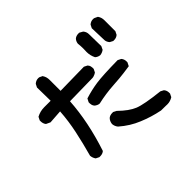

<svg xmlns="http://www.w3.org/2000/svg" viewBox="-154 -1009 1309 1309"><g transform="rotate(-45 500.0 -354.5)"><path d="M497.1 -194.3Q500 -194.3 505.9 -194.3L528.3 -182.6Q588.9 -123 639.6 -102.5Q690.4 -82 833 -66.4L855.5 -54.7Q869.1 -39.1 869.1 -17.6Q869.1 -14.6 869.1 -8.8L857.4 14.6Q832 30.3 804.7 30.3Q802.7 30.3 788.1 29.8Q773.4 29.3 745.1 29.3H744.1Q666 13.7 593.8 -16.6Q521.5 -45.9 459 -100.6Q444.3 -118.2 442.4 -141.6Q445.3 -167 460.9 -182.6Q475.6 -194.3 497.1 -194.3ZM111.3 -499Q111.3 -502 111.3 -507.8L123 -531.2Q157.2 -549.8 196.3 -549.8H258.8L256.8 -679.7L268.6 -703.1Q286.1 -718.8 307.6 -718.8Q315.4 -718.8 317.4 -717.8L339.8 -707L340.8 -704.1Q354.5 -683.6 354.5 -655.3Q354.5 -652.3 354.5 -648.4V-549.8L583 -553.7L606.4 -542Q615.2 -532.2 617.7 -522.9Q620.1 -513.7 620.1 -507.8Q620.1 -502 620.1 -496.1L608.4 -472.7Q596.7 -464.8 589.8 -462.9Q578.1 -458 571.3 -458L349.6 -454.1Q337.9 -266.6 268.6 -56.6L266.6 -54.7Q252 -43 230.5 -43Q227.5 -43 221.7 -43L198.2 -54.7Q185.5 -72.3 183.6 -94.7Q209 -186.5 228 -275.4Q247.1 -364.3 252.9 -453.1L154.3 -446.3L125 -460L123 -461.9Q111.3 -477.5 111.3 -499ZM447.3 -314.5Q439.5 -323.2 437 -332.5Q434.6 -341.8 434.6 -347.7Q434.6 -353.5 434.6 -359.4L447.3 -383.8Q508.8 -403.3 569.8 -412.1Q630.9 -420.9 777.3 -422.9L800.8 -411.1Q814.5 -395.5 814.5 -374Q814.5 -371.1 814.5 -365.2L801.8 -339.8Q738.3 -330.1 698.2 -326.7Q658.2 -323.2 638.7 -322.3Q558.6 -317.4 482.4 -299.8Q469.7 -300.8 462.9 -304.7Q453.1 -309.6 447.3 -314.5ZM667 -612.3Q667 -616.2 667.5 -625Q668 -633.8 668 -645.5Q668 -668.9 665 -693.4Q667 -712.9 679.7 -727.5Q694.3 -740.2 715.8 -740.2Q718.8 -740.2 724.6 -740.2L749 -726.6Q764.6 -709 764.6 -685.5Q764.6 -682.6 764.6 -679.7L766.6 -569.3L754.9 -544.9Q737.3 -532.2 717.8 -530.3Q698.2 -532.2 682.6 -545.9Q667 -577.1 667 -612.3ZM855.5 -739.3Q866.2 -739.3 869.1 -737.3L891.6 -726.6L892.6 -724.6Q906.2 -705.1 906.2 -678.7Q906.2 -674.8 906.2 -671.9V-573.2L894.5 -549.8Q878.9 -536.1 857.4 -536.1Q854.5 -536.1 848.6 -536.1L826.2 -547.9Q811.5 -564.5 810.5 -583L806.6 -701.2L818.4 -724.6Q835 -739.3 855.5 -739.3Z"/></g></svg>

Font: JasonHandwriting2
Style: SemiBold
Weight: 600
Version: Version 1.04.7